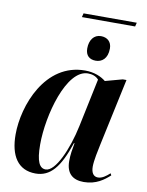

<svg xmlns="http://www.w3.org/2000/svg" viewBox="-92 -894 743 970"><g transform="rotate(10 279.5 -409.5)"><path d="M252 -809H525L530 -829H257ZM359 -604C389 -604 419 -624 419 -677C419 -712 396 -731 364 -731C328 -731 306 -701 306 -658C306 -621 327 -604 359 -604ZM158 10C233 10 280 -45 323 -175H326C320 -142 315 -115 315 -82C315 -19 348 10 405 10C469 10 508 -21 537 -47L532 -57C512 -39 493 -25 472 -25C450 -25 437 -42 437 -75C437 -106 449 -161 455 -189L529 -535H510L422 -511C400 -529 364 -546 315 -546C111 -546 25 -316 25 -167C25 -59 67 10 158 10ZM205 -19C174 -19 156 -50 156 -139C156 -289 222 -534 332 -534C353 -534 373 -528 387 -512L335 -264C309 -141 255 -19 205 -19Z"/></g></svg>

Font: Noto Serif Display Condensed
Style: Bold Italic
Weight: 700
Width: 3
Italic angle: -12°
Designer: Monotype Design Team
Foundry: Monotype Imaging Inc.
Version: Version 2.009